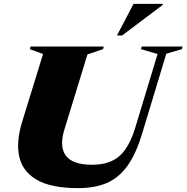

<svg xmlns="http://www.w3.org/2000/svg" viewBox="-20 -955 962 990"><path d="M312 -287Q285 -199 319.8 -152.2Q354.5 -105.5 455.5 -105.5Q543.5 -105.5 594.8 -149.5Q646 -193.5 677.5 -297L792.5 -676.5L707 -701.5L710.5 -715H921.5L917.5 -701.5L837.5 -678L712.5 -265Q681 -160.5 636.5 -99Q592 -37.5 530 -11.2Q468 15 383 15Q243.5 15 169.8 -27.8Q96 -70.5 79.2 -147.8Q62.5 -225 94.5 -328L202 -676.5L134 -701.5L137.5 -715H515L511.5 -701.5L431 -674.5ZM583 -772 668.5 -935H819.5V-930L609.5 -772Z"/></svg>

Font: Newsreader Display ExtraBold
Style: Italic
Weight: 800
Italic angle: -17°
Designer: Hugues Gentile
Foundry: Production Type
Version: Version 1.001